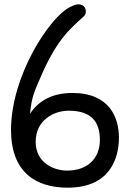

<svg xmlns="http://www.w3.org/2000/svg" viewBox="-20 -850 584 888"><path d="M365 -772C374 -780 377 -787 377 -796C377 -819 362 -830 342 -830C332 -830 321 -826 301 -816C210 -769 31 -501 31 -249C31 -52 147 18 293 18C486 18 530 -114 530 -214C530 -303 489 -420 315 -420C231 -420 163 -391 119 -324C126 -404 142 -433 166 -489C239 -660 298 -712 365 -772ZM290 -61C229 -61 145 -97 145 -194C145 -295 229 -338 298 -338C400 -338 442 -289 442 -203C442 -118 386 -61 290 -61Z"/></svg>

Font: Life Savers
Style: ExtraBold
Weight: 800
Designer: Pablo Impallari, Rodrigo Fuenzalida, Brenda Gallo
Foundry: Pablo Impallari, Rodrigo Fuenzalida, Brenda Gallo
Version: Version 3.000